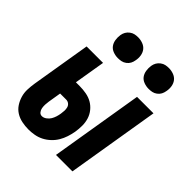

<svg xmlns="http://www.w3.org/2000/svg" viewBox="-207 -877 1015 1015"><g transform="rotate(45 300.0 -369.5)"><path d="M371 0 457 -520H580L494 0ZM173 8Q148 8 123.5 3Q99 -2 79 -14.5Q59 -27 46 -46.5Q33 -66 26 -89.5Q19 -113 20 -138Q21 -163 25 -188L80 -520H203L174 -346H202Q227 -346 251.5 -341.5Q276 -337 296 -325.5Q316 -314 331 -295.5Q346 -277 353 -254.5Q360 -232 360 -207.5Q360 -183 356 -158Q352 -136 345 -114.5Q338 -93 326.5 -73.5Q315 -54 297.5 -37.5Q280 -21 259.5 -10.5Q239 0 216.5 4Q194 8 173 8ZM173 -92Q186 -92 198.5 -101Q211 -110 218 -122Q225 -134 229 -147Q233 -160 235 -173Q237 -185 237.5 -197Q238 -209 235 -220Q232 -231 223 -238Q214 -245 202 -245H157L145 -172Q143 -160 142.5 -147.5Q142 -135 144 -123Q146 -111 153.5 -101.5Q161 -92 173 -92ZM470 -593Q452 -593 434.5 -599.5Q417 -606 407 -619.5Q397 -633 394 -651.5Q391 -670 394 -689Q396 -702 402.5 -713.5Q409 -725 420.5 -733.5Q432 -742 444 -744.5Q456 -747 469 -747Q487 -747 504.5 -740.5Q522 -734 532.5 -720.5Q543 -707 546 -688.5Q549 -670 545 -651Q543 -638 537 -626.5Q531 -615 519.5 -606.5Q508 -598 495.5 -595.5Q483 -593 470 -593ZM240 -593Q222 -593 204.5 -599.5Q187 -606 177 -619.5Q167 -633 164 -651.5Q161 -670 164 -689Q166 -702 172.5 -713.5Q179 -725 190.5 -733.5Q202 -742 214 -744.5Q226 -747 239 -747Q257 -747 274.5 -740.5Q292 -734 302.5 -720.5Q313 -707 316 -688.5Q319 -670 315 -651Q313 -638 307 -626.5Q301 -615 289.5 -606.5Q278 -598 265.5 -595.5Q253 -593 240 -593Z"/></g></svg>

Font: Iosevka Heavy Extended
Style: Italic
Weight: 900
Width: 7
Italic angle: -9°
Monospace: yes
Designer: Belleve Invis
Foundry: Belleve Invis
Version: Version 32.5.0; ttfautohint (v1.8.4)